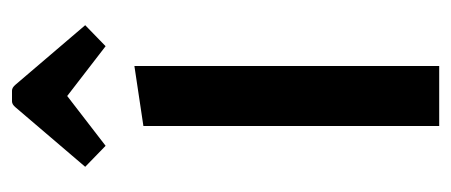

<svg xmlns="http://www.w3.org/2000/svg" viewBox="-236 -516 752 320"><g transform="rotate(-90 140.0 -356.0)"><path d="M22 0ZM190 -508V0H90V-493ZM22 -590 121 -706Q126 -712 131 -712H149Q154 -712 159 -706L258 -590L223 -556L140 -620L57 -556Z"/></g></svg>

Font: Changa
Style: Regular
Weight: 400
Designer: Eduardo Rodriguez Tunni
Foundry: Eduardo Rodriguez Tunni
Version: Version 2.002; ttfautohint (v1.5.10-5e6f)